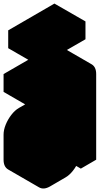

<svg xmlns="http://www.w3.org/2000/svg" viewBox="-63 -1005 603 1076"><path d="M130 -490 390 -640Q424 -660 450 -645Q476 -630 476 -590V-110L390 -60V-160Q390 -134 378 -104Q366 -74 346 -48.5Q326 -23 303 -10L217 40Q182 60 156 45Q130 30 130 -10V-150Q130 -177 142 -206.5Q154 -236 174 -261.5Q194 -287 217 -300L390 -400V-540L130 -390ZM156 -735 416 -885V-785L156 -635ZM217 -60 390 -160V-300L217 -200ZM390 -540V-400L217 -500V-640ZM390 -160V-60L217 -160V-260ZM390 -300V-160L217 -260V-400ZM390 -160 217 -60 43 -160 217 -260ZM390 -400 217 -300Q194 -287 174 -261.5Q154 -236 142 -206.5Q130 -177 130 -150V-10Q130 30 156 45L-17 -55Q-43 -70 -43 -110V-250Q-43 -277 -31 -306.5Q-19 -336 0.7 -361.5Q20.4 -387 43 -400L217 -500ZM450 -645Q424 -660 390 -640L130 -490L-43 -590L217 -740Q251 -760 277 -745ZM130 -490V-390L-43 -490V-590ZM416 -885 156 -735 -17 -835 242 -985ZM156 -735V-635L-17 -735V-835Z"/></svg>

Font: Nabla Normal
Style: Regular
Weight: 400
Designer: Arthur Reinders Folmer
Version: Version 1.000